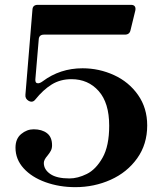

<svg xmlns="http://www.w3.org/2000/svg" viewBox="-20 -760 667 793"><path d="M588 -242Q588 -164 546.5 -106Q505 -48 437 -17.5Q369 13 291 13Q225 13 168 -7.5Q111 -28 77.5 -65Q44 -102 44 -150Q44 -187 67.5 -206.5Q91 -226 119 -226Q153 -226 174 -210Q195 -194 195 -160Q195 -147 190 -137.5Q185 -128 176 -117Q161 -100 161 -87Q161 -60 187.5 -41.5Q214 -23 267 -23Q301 -23 338.5 -41.5Q376 -60 403.5 -108.5Q431 -157 431 -241Q431 -335 387.5 -384Q344 -433 275 -433Q229 -433 193.5 -411Q158 -389 126 -349Q119 -340 110 -340Q105 -340 99 -343Q83 -352 85 -369L114 -720Q115 -740 136 -740H521Q532 -740 536.5 -734Q541 -728 539 -717L519 -635Q515 -617 496 -617H162Q141 -617 140 -597L126 -432Q125 -416 137 -416Q145 -416 156 -424Q228 -478 321 -478Q389 -478 450.5 -450Q512 -422 550 -368Q588 -314 588 -242Z"/></svg>

Font: Shippori Mincho B1 ExtraBold
Style: Regular
Weight: 800
Designer: FONTDASU
Foundry: FONTDASU / Google Inc. / but / Adobe
Version: Version 3.110; ttfautohint (v1.8.3)